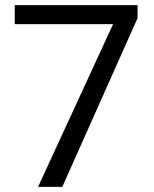

<svg xmlns="http://www.w3.org/2000/svg" viewBox="-20 -731 602 751"><path d="M518.1 -660.2 223.6 0H128.9L422.4 -636.7H37.6V-710.9H518.1Z"/></svg>

Font: APIMedia Roboto
Style: Regular
Weight: 400
Designer: Google
Version: Version 2.137; 2017